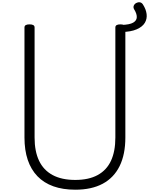

<svg xmlns="http://www.w3.org/2000/svg" viewBox="-20 -1632 1304 1671"><path d="M1224 -1593Q1251 -1551 1256 -1509.5Q1261 -1468 1240.5 -1433.5Q1220 -1399 1170 -1377Q1120 -1355 1037 -1353V-1415Q1108 -1417 1139 -1435Q1170 -1453 1170.5 -1483Q1171 -1513 1148 -1550Q1138 -1567 1144 -1582Q1150 -1597 1165 -1605.5Q1180 -1614 1196.5 -1612Q1213 -1610 1224 -1593ZM635 19Q527 19 444.5 -10.5Q362 -40 306 -98Q250 -156 221.5 -240.5Q193 -325 193 -435V-1393Q193 -1407 204 -1413.5Q215 -1420 237 -1420Q259 -1420 270 -1413.5Q281 -1407 281 -1393V-435Q281 -315 320 -233Q359 -151 438 -108.5Q517 -66 635 -66Q752 -66 830 -108.5Q908 -151 946 -233Q984 -315 984 -435V-1393Q984 -1407 995 -1413.5Q1006 -1420 1028 -1420Q1071 -1420 1071 -1393V-435Q1071 -288 1021 -186.5Q971 -85 874 -33Q777 19 635 19Z"/></svg>

Font: Playwrite BE WAL
Style: Regular
Weight: 400
Designer: Veronika Burian, José Scaglione
Foundry: TypeTogether
Version: Version 1.002